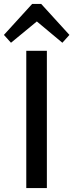

<svg xmlns="http://www.w3.org/2000/svg" viewBox="-53 -959 374 979"><path d="M186 -700V0H81V-700ZM-33 -781 111 -939H157L301 -781L265 -741L108 -872H162L3 -741Z"/></svg>

Font: Pathway Extreme 8pt Thin 12pt Medium
Style: Regular
Weight: 500
Version: Version 1.001;gftools[0.9.26]